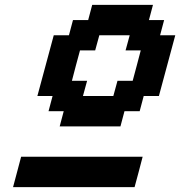

<svg xmlns="http://www.w3.org/2000/svg" viewBox="-20 -895 741 790"><path d="M33.7 -125H533.7Q539.6 -145.5 550.5 -187.3Q561.5 -229 566.9 -250H66.9Q61.5 -229 50.3 -187.3Q39.1 -145.5 33.7 -125ZM225.6 -375H475.6L492.2 -437.5H554.7L571.3 -500H633.8Q645 -541.5 667.5 -625Q689.9 -708.5 701.2 -750H638.7L655.3 -812.5H592.8L609.4 -875H359.4L342.8 -812.5H280.3L263.7 -750H201.2Q189.9 -708.5 167.5 -625Q145 -541.5 133.8 -500H196.3L179.7 -437.5H242.2ZM446.3 -500H321.3L338.4 -562.5H275.9Q281.2 -583.5 292.2 -625Q303.2 -666.5 309.1 -687.5H371.6L388.7 -750H513.7L496.6 -687.5H559.1Q553.7 -667 542.7 -625.2Q531.7 -583.5 525.9 -562.5H463.4Z"/></svg>

Font: Faithful 32x
Style: Oblique
Weight: 400
Foundry: Faithful Resource Pack
Version: Version 1.0; January 27, 2023